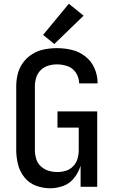

<svg xmlns="http://www.w3.org/2000/svg" viewBox="-20 -1001 616 1029"><path d="M248 8Q285 8 320 -5Q355 -18 378 -48Q401 -78 412 -113V0H501V-404H288V-317H402V-197Q402 -173 395.5 -150.5Q389 -128 372.5 -110.5Q356 -93 333.5 -86Q311 -79 287 -79Q263 -79 240 -86Q217 -93 199 -109.5Q181 -126 174 -149.5Q167 -173 167 -197V-539Q167 -562 174 -585Q181 -608 198 -625Q215 -642 238.5 -649Q262 -656 285 -656Q315 -656 343 -646Q371 -636 387.5 -610Q404 -584 404 -555Q404 -555 404 -554H503V-557Q503 -597 486.5 -635Q470 -673 437.5 -698.5Q405 -724 365.5 -733.5Q326 -743 285 -743Q251 -743 217.5 -736.5Q184 -730 154.5 -712Q125 -694 104.5 -666.5Q84 -639 75.5 -606Q67 -573 67 -539V-197Q67 -158 76.5 -120Q86 -82 110.5 -51Q135 -20 172 -6Q209 8 248 8ZM271 -765 428 -917 349 -981 211 -814Z"/></svg>

Font: Iosevka Sparkle Medium
Style: Regular
Weight: 500
Designer: Belleve Invis
Foundry: Belleve Invis
Version: Version 4.5.0; ttfautohint (v1.8.3)